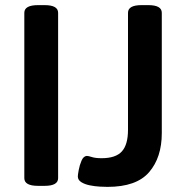

<svg xmlns="http://www.w3.org/2000/svg" viewBox="-20 -723 724 750"><path d="M129 3Q75 3 75 -27V-673Q75 -703 129 -703H154Q207 -703 207 -673V-27Q207 3 154 3ZM400 7Q389 7 370 6Q351 5 331 1Q311 -3 297.5 -11.5Q284 -20 284 -34Q284 -40 287.5 -59Q291 -78 298.5 -95.5Q306 -113 319 -114Q325 -114 339 -109.5Q353 -105 377 -105Q432 -105 456 -131.5Q480 -158 480 -216V-673Q480 -703 533 -703H559Q612 -703 612 -673V-203Q612 -108 562.5 -50.5Q513 7 400 7Z"/></svg>

Font: Asap SemiBold
Style: Regular
Weight: 600
Designer: Pablo Cosgaya
Foundry: Omnibus-Type
Version: Version 3.001; ttfautohint (v1.8.3)